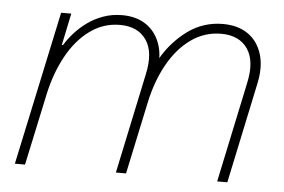

<svg xmlns="http://www.w3.org/2000/svg" viewBox="-44 -599 974 659"><g transform="rotate(5 443.5 -270.0)"><path d="M64 0H29L142 -530H177L154 -420H158Q170 -440 188.5 -461Q207 -482 231.5 -500Q256 -518 286.5 -529Q317 -540 352 -540Q403 -540 437 -515.5Q471 -491 484.5 -447.5Q498 -404 485 -345L412 0H377L450 -345Q467 -422 438 -464Q409 -506 347 -506Q290 -506 243.5 -472Q197 -438 165 -379.5Q133 -321 117 -248ZM412 0H377L464 -402H490Q507 -432 529.5 -457Q552 -482 578 -501Q604 -520 634.5 -530Q665 -540 699 -540Q751 -540 785.5 -516Q820 -492 833.5 -448Q847 -404 834 -345L761 0H726L799 -345Q816 -422 787 -464Q758 -506 696 -506Q639 -506 592.5 -473Q546 -440 513.5 -382Q481 -324 465 -249Z"/></g></svg>

Font: Be Vietnam Pro Variable Thin
Style: Italic
Weight: 100
Italic angle: -12°
Designer: Lam Bao, Tony Le, Vietanh Nguyen
Foundry: Yellow Type Foundry
Version: Version 1.002